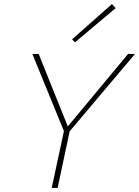

<svg xmlns="http://www.w3.org/2000/svg" viewBox="-20 -923 683 943"><path d="M548 -883 348 -715 334 -730 530 -903ZM643 -658 322 -278 263 0H234L294 -279L139 -658H170L313 -302L609 -658Z"/></svg>

Font: EauTestText Extralight
Style: Italic
Weight: 250
Italic angle: -12°
Designer: Christian Thalmann (Catharsis Fonts)
Version: Version 0.001;PS 000.001;hotconv 1.0.88;makeotf.lib2.5.64775